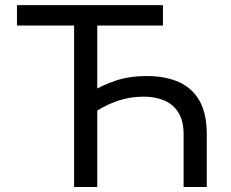

<svg xmlns="http://www.w3.org/2000/svg" viewBox="-20 -748 924 768"><path d="M566.9 -443.8Q642.6 -443.8 696.3 -419.4Q750 -395 778.6 -343.8Q807.1 -292.5 807.1 -211.4V0H714.4V-210.9Q714.4 -264.2 694.1 -297.1Q673.8 -330.1 638.2 -345.7Q602.5 -361.3 555.2 -361.3Q496.6 -361.3 443.4 -342Q390.1 -322.8 341.3 -287.1V-377.9Q386.2 -406.2 441.2 -425Q496.1 -443.8 566.9 -443.8ZM369.1 -662.6V0H276.4V-662.6ZM47.9 -646V-727.5H631.8V-646Z"/></svg>

Font: Inter Variable
Style: Regular
Weight: 400
Designer: Rasmus Andersson
Foundry: rsms
Version: Version 4.001;git-9221beed3